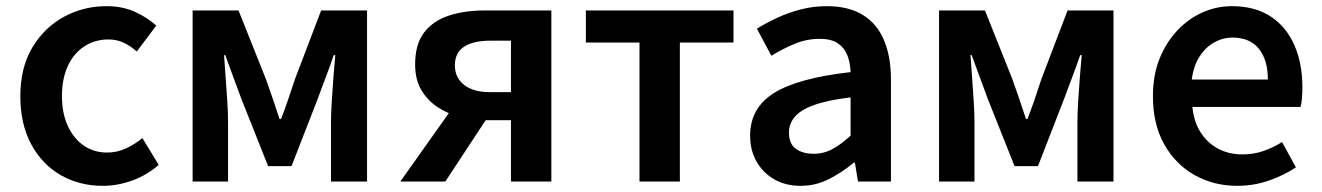

<svg xmlns="http://www.w3.org/2000/svg" viewBox="-20 -589 4288 623"><path d="M314 14Q238 14 177.5 -20.5Q117 -55 81.5 -120.5Q46 -186 46 -277Q46 -370 85 -435Q124 -500 187.5 -534.5Q251 -569 325 -569Q377 -569 417 -551Q457 -533 487 -506L424 -422Q402 -441 380 -451Q358 -461 332 -461Q288 -461 253.5 -438.5Q219 -416 200 -374.5Q181 -333 181 -277Q181 -222 200 -180.5Q219 -139 252 -116.5Q285 -94 327 -94Q360 -94 389 -107.5Q418 -121 442 -141L495 -54Q456 -20 408.5 -3Q361 14 314 14Z M605 0V-555H754L843 -332Q855 -298 866 -266Q877 -234 887 -203H892Q904 -234 915 -266Q926 -298 937 -332L1022 -555H1171V0H1054V-193Q1054 -221 1056.5 -260.5Q1059 -300 1062 -340Q1065 -380 1068 -410H1063Q1051 -375 1036.5 -337Q1022 -299 1010 -266L926 -50H850L764 -266Q752 -299 737.5 -337.5Q723 -376 711 -410H707Q709 -380 712 -340Q715 -300 717.5 -260.5Q720 -221 720 -193V0Z M1638 0V-199H1557Q1516 -199 1475 -209Q1434 -219 1400.5 -241Q1367 -263 1347 -297Q1327 -331 1327 -380Q1327 -446 1356.5 -484Q1386 -522 1437 -538.5Q1488 -555 1551 -555H1769V0ZM1570 -290H1638V-457H1570Q1516 -457 1486 -437.5Q1456 -418 1456 -377Q1456 -337 1486 -313.5Q1516 -290 1570 -290ZM1279 0 1469 -268 1577 -231 1425 0Z M2055 0V-451H1881V-555H2360V-451H2186V0Z M2578 14Q2529 14 2492.5 -7Q2456 -28 2435 -64.5Q2414 -101 2414 -149Q2414 -239 2492 -287.5Q2570 -336 2740 -355Q2739 -385 2729.5 -409.5Q2720 -434 2698.5 -448.5Q2677 -463 2640 -463Q2598 -463 2559 -447Q2520 -431 2483 -408L2436 -496Q2467 -515 2502.5 -531.5Q2538 -548 2578.5 -558.5Q2619 -569 2663 -569Q2733 -569 2779 -541Q2825 -513 2848 -459.5Q2871 -406 2871 -329V0H2764L2754 -61H2750Q2713 -30 2670 -8Q2627 14 2578 14ZM2620 -90Q2653 -90 2681.5 -105.5Q2710 -121 2740 -149V-273Q2665 -264 2621 -248Q2577 -232 2558.5 -209.5Q2540 -187 2540 -159Q2540 -122 2562.5 -106Q2585 -90 2620 -90Z M3027 0V-555H3176L3265 -332Q3277 -298 3288 -266Q3299 -234 3309 -203H3314Q3326 -234 3337 -266Q3348 -298 3359 -332L3444 -555H3593V0H3476V-193Q3476 -221 3478.5 -260.5Q3481 -300 3484 -340Q3487 -380 3490 -410H3485Q3473 -375 3458.5 -337Q3444 -299 3432 -266L3348 -50H3272L3186 -266Q3174 -299 3159.5 -337.5Q3145 -376 3133 -410H3129Q3131 -380 3134 -340Q3137 -300 3139.5 -260.5Q3142 -221 3142 -193V0Z M3995 14Q3918 14 3856 -21Q3794 -56 3757.5 -121Q3721 -186 3721 -277Q3721 -345 3742.5 -398.5Q3764 -452 3800.5 -490.5Q3837 -529 3882.5 -549Q3928 -569 3977 -569Q4052 -569 4103 -535.5Q4154 -502 4180 -442.5Q4206 -383 4206 -305Q4206 -286 4204.5 -269.5Q4203 -253 4200 -242H3849Q3854 -193 3876 -159Q3898 -125 3932.5 -106.5Q3967 -88 4012 -88Q4047 -88 4078 -98.5Q4109 -109 4140 -128L4185 -46Q4146 -20 4097 -3Q4048 14 3995 14ZM3847 -331H4094Q4094 -394 4065 -430.5Q4036 -467 3979 -467Q3948 -467 3920 -451.5Q3892 -436 3872.5 -406Q3853 -376 3847 -331Z"/></svg>

Font: Noto Sans JP SemiBold
Style: Regular
Weight: 600
Designer: Ryoko NISHIZUKA  (kana, bopomofo & ideographs); Paul D. Hunt (Latin, Greek & Cyrillic); Sandoll Communications , Soo-you
Foundry: Adobe
Version: Version 2.004-H2;hotconv 1.0.118;makeotfexe 2.5.65603